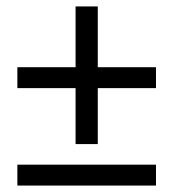

<svg xmlns="http://www.w3.org/2000/svg" viewBox="-20 -577 539 597"><path d="M215 -129V-303H34V-368H215V-557H284V-368H465V-303H284V-129ZM34 0V-65H465V0Z"/></svg>

Font: Assistant Medium
Style: Regular
Weight: 500
Designer: Hebrew By Ben Nathan, Latin by Paul Hunt
Version: Version 3.000